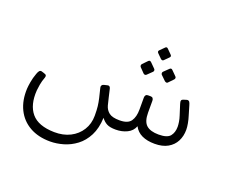

<svg xmlns="http://www.w3.org/2000/svg" viewBox="-131 -814 1462 1241"><g transform="rotate(20 599.5 -193.0)"><path d="M317 222Q235 222 176 188.5Q117 155 87 94Q57 33 61 -49Q62 -66 67 -95.5Q72 -125 84 -158Q90 -175 96.5 -181.5Q103 -188 113 -185L129 -180Q143 -176 145.5 -170Q148 -164 145 -155Q134 -126 129.5 -99.5Q125 -73 124 -59Q117 42 164 98Q211 154 321 156Q383 157 430.5 133Q478 109 505 65.5Q532 22 532 -33Q532 -73 529 -98Q526 -123 520 -149Q514 -175 504 -215Q501 -224 505.5 -231.5Q510 -239 520 -241L541 -246Q552 -249 557.5 -243Q563 -237 564 -229Q571 -201 576.5 -175Q582 -149 589 -124Q597 -95 619.5 -77.5Q642 -60 692 -60Q749 -60 769.5 -89.5Q790 -119 790 -170V-252Q790 -262 795 -268.5Q800 -275 810 -275H829Q839 -275 844 -268.5Q849 -262 849 -252V-170Q849 -109 876.5 -84.5Q904 -60 961 -60Q1020 -60 1040 -85Q1060 -110 1060 -149Q1060 -163 1057 -182.5Q1054 -202 1047 -223L1025 -292Q1024 -297 1022.5 -301.5Q1021 -306 1021 -310Q1021 -318 1025 -321.5Q1029 -325 1036 -327L1052 -332Q1055 -333 1057.5 -333.5Q1060 -334 1062 -334Q1070 -334 1074.5 -327.5Q1079 -321 1083 -307L1102 -243Q1110 -218 1114.5 -193Q1119 -168 1119 -150Q1119 -106 1101 -71Q1083 -36 1047 -15.5Q1011 5 957 5Q905 5 869 -12Q833 -29 815 -64Q802 -29 767 -12Q732 5 689 5Q649 5 627.5 -6.5Q606 -18 590 -40Q587 33 561 83.5Q535 134 494.5 164.5Q454 195 407.5 208.5Q361 222 317 222ZM828 -523Q824 -519 819 -519.5Q814 -520 809 -524L779 -554Q770 -564 779 -573L809 -603Q818 -612 827 -603L857 -573Q868 -563 858 -553ZM756 -397Q752 -393 746 -393Q740 -393 735 -398L704 -430Q700 -435 700 -440.5Q700 -446 704 -451L735 -483Q745 -494 756 -483L788 -451Q793 -447 793.5 -440.5Q794 -434 789 -429ZM903 -397Q899 -392 893 -393Q887 -394 882 -398L849 -430Q845 -434 845 -440.5Q845 -447 849 -451L882 -483Q892 -493 902 -483L934 -451Q939 -447 939 -440.5Q939 -434 934 -429Z"/></g></svg>

Font: Rubik Light
Style: Italic
Weight: 300
Italic angle: -12°
Designer: Hubert and Fischer
Foundry: Hubert and Fischer
Version: Version 2.300;gftools[0.9.30]